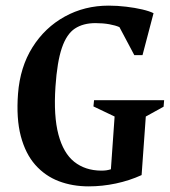

<svg xmlns="http://www.w3.org/2000/svg" viewBox="-20 -647 603 682"><path d="M295 15Q237.4 15 188.9 -3.4Q140.4 -21.9 105.4 -61.3Q70.5 -100.8 53.9 -163.4Q37.4 -226 44 -314Q51.3 -408.9 95.4 -479.1Q139.5 -549.2 210 -588.1Q280.5 -627 365.9 -627Q396.9 -627 428.1 -623.2Q459.4 -619.5 485.5 -613.4Q511.6 -607.2 525.4 -600.1L486.2 -451.1H457.1L404.3 -550.6Q390.3 -556.9 368.1 -560.9Q345.9 -564.9 319.1 -564.9Q275.5 -564.9 246.1 -545.6Q216.7 -526.2 199.9 -477.1Q183 -428 177 -339.1Q170 -234.9 187.6 -168.9Q205.1 -103 243.8 -72.2Q282.5 -41.5 338.9 -40.9Q350.3 -40.9 357.6 -42Q365 -43.1 373.9 -45.7L387.1 -233.1L311.9 -269L314.1 -291.1H563L561.1 -268L497.9 -233.1L483 -25.1Q439.7 -5.4 391.5 4.8Q343.3 15 295 15Z"/></svg>

Font: Ancizar Serif Light
Style: Italic
Weight: 300
Italic angle: -4°
Designer: Cesar Puertas, Viviana Monsalve, Julian Moncada, Julian Prieto, Jose Castro, Felipe Aragon, Mariel Hernandez, Sara Alarc
Version: Version 8.100